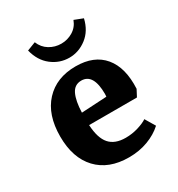

<svg xmlns="http://www.w3.org/2000/svg" viewBox="-173 -823 878 949"><g transform="rotate(-30 265.5 -349.0)"><path d="M43 -245Q43 -369 107.5 -438.5Q172 -508 282 -508Q387 -508 440.5 -443.5Q494 -379 488 -261L468 -223H195Q199 -147 229.5 -112.5Q260 -78 321 -78Q358 -78 392.5 -88.5Q427 -99 446 -112L480 -55Q445 -23 395.5 -4.5Q346 14 287 14Q172 14 107.5 -54.5Q43 -123 43 -245ZM339 -302Q340 -307 340 -317Q340 -433 271 -433Q232 -433 214.5 -396.5Q197 -360 195 -294ZM278 -640Q314 -640 344.5 -658.5Q375 -677 388 -712L437 -693Q422 -629 377 -594.5Q332 -560 278 -560Q223 -560 178.5 -594.5Q134 -629 118 -693L167 -712Q181 -677 211.5 -658.5Q242 -640 278 -640Z"/></g></svg>

Font: Andada Pro ExtraBold
Style: Regular
Weight: 800
Designer: Carolina Giovagnoli
Foundry: Huerta Tipografica
Version: Version 3.005; ttfautohint (v1.8.4)